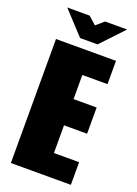

<svg xmlns="http://www.w3.org/2000/svg" viewBox="-142 -800 613 860"><g transform="rotate(20 164.0 -370.5)"><path d="M25 0V-591H311V-480H191V-365H301V-240H191V-108H311V0ZM125 -632 24 -741H131L168 -708L205 -740H310L208 -632Z"/></g></svg>

Font: Alumni Sans Thin Black
Style: Regular
Weight: 900
Version: Version 1.018